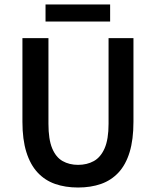

<svg xmlns="http://www.w3.org/2000/svg" viewBox="-20 -824 695 856"><path d="M328 12Q271 12 225.5 -4Q180 -20 147.5 -55Q115 -90 97.5 -146Q80 -202 80 -281V-654H196V-272Q196 -203 212.5 -163Q229 -123 259 -106Q289 -89 328 -89Q368 -89 398.5 -106Q429 -123 446.5 -163Q464 -203 464 -272V-654H575V-281Q575 -202 558 -146Q541 -90 508.5 -55Q476 -20 430.5 -4Q385 12 328 12ZM183 -728V-804H471V-728Z"/></svg>

Font: Source Sans 3 ExtraLight SemiBold
Style: Regular
Weight: 600
Version: Version 3.052;hotconv 1.1.0;makeotfexe 2.6.0